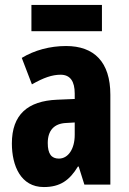

<svg xmlns="http://www.w3.org/2000/svg" viewBox="-20 -812 520 776"><path d="M392 -792H107V-686H392ZM247 -626C182 -626 119 -609 68 -578L109 -471C156 -498 191 -510 225 -510C264 -510 282 -483 282 -434V-412L211 -409C92 -404 28 -349 28 -232C28 -142 64 -56 157 -56C223 -56 261 -83 295 -139H298L321 -66H426V-429C426 -562 360 -626 247 -626ZM248 -315 282 -317V-267C282 -209 255 -171 218 -171C188 -171 173 -190 173 -234C173 -284 198 -313 248 -315Z"/></svg>

Font: Noto Sans Malayalam UI ExtraCondensed ExtraBold
Style: Regular
Weight: 800
Width: 2
Designer: Jelle Bosma - Monotype Design Team
Foundry: Monotype Imaging Inc.
Version: Version 2.104